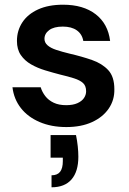

<svg xmlns="http://www.w3.org/2000/svg" viewBox="-20 -528 547 816"><path d="M262 12Q198 12 148 -9.5Q98 -31 68.5 -69Q39 -107 33 -157H153Q159 -137 172.5 -119.5Q186 -102 208 -91.5Q230 -81 261 -81Q290 -81 309 -89.5Q328 -98 337 -111.5Q346 -125 346 -140Q346 -163 333 -175Q320 -187 295 -195Q270 -203 236 -211Q205 -219 172 -229Q139 -239 112 -254.5Q85 -270 68.5 -294Q52 -318 52 -354Q52 -398 75 -433Q98 -468 142 -488Q186 -508 248 -508Q334 -508 386.5 -467.5Q439 -427 448 -354H334Q329 -383 306.5 -399Q284 -415 247 -415Q209 -415 189 -400Q169 -385 169 -363Q169 -347 182 -335.5Q195 -324 219 -316Q243 -308 276 -300Q328 -288 371 -273Q414 -258 440 -230Q466 -202 466 -149Q467 -103 442 -66.5Q417 -30 371 -9Q325 12 262 12ZM199 268V217Q224 217 235.5 202Q247 187 247 157V142H195V46H303Q308 70 310.5 94Q313 118 313 138Q313 201 284 234.5Q255 268 199 268Z"/></svg>

Font: DM Sans 28pt SemiBold
Style: Regular
Weight: 600
Version: Version 4.004;gftools[0.9.30]